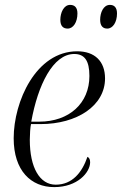

<svg xmlns="http://www.w3.org/2000/svg" viewBox="-20 -756 499 786"><path d="M419 -639C442 -639 459 -665 459 -701C459 -726 447 -736 430 -736C403 -736 390 -704 390 -675C390 -649 402 -639 419 -639ZM257 -639C280 -639 297 -665 297 -701C297 -726 285 -736 267 -736C241 -736 227 -704 227 -675C227 -649 239 -639 257 -639ZM202 10C297 10 349 -50 349 -92C349 -105 344 -111 338 -114C316 -50 276 0 208 0C143 0 102 -69 102 -184C102 -205 104 -236 107 -248H146C295 -248 410 -323 410 -435C410 -505 368 -546 296 -546C127 -546 36 -340 36 -190C36 -57 107 10 202 10ZM141 -258H108C135 -408 197 -535 284 -535C326 -535 346 -508 346 -445C346 -333 263 -258 141 -258Z"/></svg>

Font: Noto Serif Display SemiCondensed Light
Style: Italic
Weight: 300
Width: 4
Italic angle: -12°
Designer: Monotype Design Team
Foundry: Monotype Imaging Inc.
Version: Version 2.009